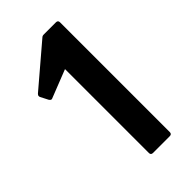

<svg xmlns="http://www.w3.org/2000/svg" viewBox="-241 -835 948 948"><g transform="rotate(-45 233.0 -360.5)"><path d="M233 37H351C360 37 365 32 365 23V-744C365 -753 360 -758 351 -758H266C260 -758 255 -757 249 -751L39 -572C35 -568 33 -565 33 -560C33 -558 33 -555 35 -552L55 -513C59 -507 63 -504 67 -504C69 -504 72 -505 74 -506L219 -563V23C219 32 224 37 233 37Z"/></g></svg>

Font: LINE Seed JP App_OTF Bold
Style: Regular
Weight: 700
Designer: LINE & Fontrix & Fontworks
Version: Version 1.009